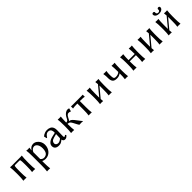

<svg xmlns="http://www.w3.org/2000/svg" viewBox="441 -2392 4396 4396"><g transform="rotate(-45 2639.5 -194.0)"><path d="M462.9 -229V-179.2Q462.9 -66.4 473.1 0L471.2 2.9Q457 0 422.9 0Q407.2 0 395 1Q382.8 1 378.4 2L374 2.9L373 0Q382.8 -60.1 382.8 -179.2V-229Q382.8 -347.7 375 -375Q369.1 -382.3 364.3 -385.3Q359.4 -388.2 349.1 -388.2H216.8Q206.5 -388.2 201.7 -385.3Q196.8 -382.3 190.9 -375Q183.1 -347.7 183.1 -229V-180.2Q183.1 -67.4 192.9 0L190.9 2.9Q176.3 0 142.1 0Q126.5 0 114.3 1Q101.6 1 97.2 2L92.8 2.9L91.8 0Q103 -72.8 103 -180.2V-229Q103 -357.9 92.8 -429.2L94.2 -432.1Q111.8 -429.2 146 -429.2H419.9Q435.1 -429.2 448.2 -429.9Q461.4 -430.7 466.8 -431.6L472.2 -432.1L473.1 -429.2Q462.9 -357.9 462.9 -229Z M635.7 32.2V-234.9Q635.7 -380.4 625.5 -436L627.4 -439Q660.2 -432.1 678.7 -432.1Q696.8 -432.1 714.4 -439Q723.6 -439 723.6 -429.2L714.4 -359.9H716.3Q768.1 -439 846.7 -439Q894 -439 935.8 -410.2Q977.5 -381.3 1002 -334.2Q1026.4 -287.1 1026.4 -234.9Q1026.4 -128.9 963.9 -59.6Q901.4 9.8 804.7 9.8Q755.4 9.8 715.3 -12.2V32.2Q715.3 161.1 725.6 231.9L723.6 234.9Q710 231.9 675.8 231.9Q660.2 231.9 647.9 232.7Q635.7 233.4 630.9 234.4L626.5 234.9L625.5 231.9Q635.7 165.5 635.7 32.2ZM715.3 -300.8V-77.1Q752 -34.2 798.3 -34.2Q829.1 -34.2 853 -44.7Q877 -55.2 891.4 -71.8Q905.8 -88.4 914.8 -111.6Q923.8 -134.8 927.2 -158.2Q930.7 -181.6 930.7 -208Q930.7 -289.6 898.9 -336.2Q867.2 -382.8 819.3 -382.8Q791.5 -382.8 761.2 -360.6Q731 -338.4 715.3 -300.8Z M1452.6 -76.2Q1452.6 -44.9 1469.2 -44.9Q1476.1 -44.9 1482.4 -48.1Q1488.8 -51.3 1497.8 -58.3Q1506.8 -65.4 1507.3 -65.9L1510.3 -64L1527.3 -43Q1502.4 -13.2 1482.9 -1.7Q1463.4 9.8 1438.5 9.8Q1420.9 9.8 1408 3.4Q1395 -2.9 1388.4 -13.2Q1381.8 -23.4 1378.7 -31.7Q1375.5 -40 1374.5 -47.9H1372.6Q1332 -13.7 1304.7 -2Q1277.3 9.8 1236.3 9.8Q1178.2 9.8 1144.8 -17.3Q1111.3 -44.4 1111.3 -98.1Q1111.3 -148.9 1155.8 -187.5Q1200.2 -226.1 1277.3 -243.2L1370.6 -264.2Q1377.4 -266.6 1377.4 -275.9Q1377.4 -308.1 1370.6 -331.3Q1363.8 -354.5 1354.5 -366.2Q1345.2 -377.9 1330.6 -384.8Q1315.9 -391.6 1305.7 -392.8Q1295.4 -394 1281.2 -394Q1248.5 -394 1222.2 -371.1Q1195.8 -348.1 1171.4 -309.1L1158.2 -310.1L1141.6 -377L1144.5 -380.9Q1162.6 -396 1177.5 -406.2Q1192.4 -416.5 1224.4 -427.7Q1256.3 -439 1291.5 -439Q1316.4 -439 1338.1 -435.3Q1359.9 -431.6 1382.3 -420.7Q1404.8 -409.7 1420.7 -392.3Q1436.5 -375 1446.5 -345.5Q1456.5 -315.9 1456.5 -276.9Q1456.5 -273.4 1454.6 -183.1Q1452.6 -92.8 1452.6 -76.2ZM1376.5 -225.1 1291.5 -202.1Q1235.8 -187 1214.1 -162.6Q1192.4 -138.2 1192.4 -102.1Q1192.4 -77.6 1213.4 -59.3Q1234.4 -41 1266.6 -41Q1306.6 -41 1358.4 -80.1Q1372.6 -90.8 1372.6 -106Z M1646.5 -250Q1646.5 -366.2 1636.2 -429.2L1637.2 -432.1Q1651.4 -429.2 1686.5 -429.2Q1701.7 -429.2 1713.6 -429.9Q1725.6 -430.7 1730 -431.6L1734.4 -432.1L1736.3 -429.2Q1728 -376.5 1726.6 -250V-245.1Q1745.1 -245.6 1758.3 -251.5Q1771.5 -257.3 1781 -269.3Q1790.5 -281.2 1796.9 -293Q1803.2 -304.7 1812.7 -323Q1822.3 -341.3 1830.6 -354Q1853.5 -389.2 1888.9 -414.1Q1924.3 -439 1960.4 -439Q1977.5 -439 2001.5 -432.1L2005.4 -428.2L1985.4 -354L1977.5 -352.1Q1959.5 -366.2 1919.4 -366.2Q1890.1 -366.2 1864.3 -335Q1851.1 -318.8 1839.1 -293.5Q1827.1 -268.1 1817.4 -250.5Q1807.6 -232.9 1795.4 -227.1V-225.1Q1829.1 -219.7 1849.1 -205.6Q1869.1 -191.4 1898.4 -158.2Q1924.8 -128.4 1959.2 -79.8Q1993.7 -31.2 2023.4 0L2021.5 2.9Q2008.3 0 1969.2 0Q1926.3 0 1903.3 2.9Q1888.7 -20.5 1877.9 -39.8Q1867.2 -59.1 1855.7 -81.3Q1844.2 -103.5 1839.4 -112.8Q1837.4 -116.7 1833 -124.5Q1821.8 -146 1815.2 -156Q1808.6 -166 1796.4 -178.5Q1784.2 -190.9 1767.3 -196.8Q1750.5 -202.6 1726.6 -204.6V-179.2Q1726.6 -63.5 1736.3 0L1734.4 2.9Q1720.7 0 1686.5 0Q1670.9 0 1658.7 1Q1646 1 1641.6 2L1637.2 2.9L1636.2 0Q1646.5 -63.5 1646.5 -179.2Z M2215.3 -374Q2159.7 -374 2122.8 -371.1Q2085.9 -368.2 2076.7 -365.2L2067.4 -362.8L2065.4 -366.2Q2068.4 -388.7 2065.4 -429.2L2067.4 -431.2Q2097.7 -429.2 2122.1 -429.2H2388.2Q2413.1 -429.2 2443.4 -431.2L2445.3 -429.2Q2442.4 -388.7 2445.3 -366.2L2443.4 -362.8Q2419.9 -374 2295.4 -374V-180.2Q2295.4 -63.5 2305.2 0L2303.2 2.9Q2289.6 0 2255.4 0Q2239.7 0 2227.5 1Q2214.8 1 2210.4 2L2206.1 2.9L2205.1 0Q2215.3 -63.5 2215.3 -180.2Z M2664.1 -250V-180.2Q2664.1 -135.3 2664.6 -115.7L2861.8 -353.5Q2859.4 -394.5 2854 -429.2L2855 -432.1Q2868.7 -429.2 2903.8 -429.2Q2918.9 -429.2 2931.2 -429.9Q2943.4 -430.7 2947.8 -431.6L2952.1 -432.1L2954.1 -429.2Q2945.3 -373 2943.8 -250V-179.2Q2943.8 -66.4 2954.1 0L2952.1 2.9Q2938 0 2903.8 0Q2888.2 0 2876 1Q2863.8 1 2859.4 2L2855 2.9L2854 0Q2863.8 -60.1 2863.8 -179.2V-250V-307.6L2666 -69.8Q2668.5 -30.8 2672.9 0L2670.9 2.9Q2657.2 0 2623 0Q2607.4 0 2595.2 1Q2583 1 2578.6 2L2574.2 2.9L2573.2 0Q2584 -69.3 2584 -180.2V-249Q2584 -356 2573.2 -429.2L2574.2 -432.1Q2587.9 -429.2 2623 -429.2Q2638.2 -429.2 2650.1 -429.9Q2662.1 -430.7 2666.5 -431.6L2670.9 -432.1L2672.9 -429.2Q2664.1 -364.7 2664.1 -250Z M3123.5 -291Q3123.5 -307.1 3123.5 -319.1Q3123.5 -331.1 3122.8 -342.5Q3122.1 -354 3121.8 -359.9Q3121.6 -365.7 3120.1 -376.7Q3118.7 -387.7 3118.4 -391.4Q3118.2 -395 3116 -409.4Q3113.8 -423.8 3112.8 -429.2L3113.8 -432.1Q3127.4 -429.2 3162.6 -429.2Q3177.7 -429.2 3189.7 -429.9Q3201.7 -430.7 3206.1 -431.6L3210.4 -432.1L3212.9 -429.2Q3212.4 -425.3 3210.7 -413.8Q3209 -402.3 3208.7 -399.9Q3208.5 -397.5 3207.5 -388.9Q3206.5 -380.4 3206.3 -377.9Q3206.1 -375.5 3205.3 -368.2Q3204.6 -360.8 3204.6 -356.7Q3204.6 -352.5 3204.1 -345Q3203.6 -337.4 3203.6 -330.1Q3203.6 -322.8 3203.6 -313.7Q3203.6 -304.7 3203.6 -293Q3203.6 -229 3216.1 -205.1Q3228.5 -181.2 3272.5 -181.2Q3344.7 -181.2 3388.7 -223.1V-250Q3388.7 -369.1 3378.9 -429.2L3379.9 -432.1Q3393.6 -429.2 3428.7 -429.2Q3443.8 -429.2 3455.8 -429.9Q3467.8 -430.7 3472.2 -431.6L3476.6 -432.1L3478.5 -429.2Q3470.2 -376.5 3468.8 -250V-179.2Q3468.8 -63.5 3478.5 0L3476.6 2.9Q3462.9 0 3428.7 0Q3413.1 0 3400.9 1Q3388.7 1 3384.3 2L3379.9 2.9L3378.9 0Q3388.7 -59.6 3388.7 -178.7Q3358.4 -156.7 3330.3 -147Q3302.2 -137.2 3259.8 -137.2Q3187 -137.2 3155.3 -173.8Q3123.5 -210.4 3123.5 -291Z M4026.4 -250V-179.2Q4026.4 -66.4 4036.6 0L4034.7 2.9Q4020.5 0 3986.3 0Q3970.7 0 3958.5 1Q3946.3 1 3941.9 2L3937.5 2.9L3936.5 0Q3946.3 -60.1 3946.3 -179.2V-209H3746.6V-180.2Q3746.6 -67.4 3756.3 0L3754.4 2.9Q3739.7 0 3705.6 0Q3689.9 0 3677.7 1Q3665 1 3660.6 2L3656.2 2.9L3655.3 0Q3666.5 -72.8 3666.5 -180.2V-249Q3666.5 -352.5 3655.3 -429.2L3656.2 -432.1Q3670.4 -429.2 3705.6 -429.2Q3720.7 -429.2 3732.9 -429.9Q3745.1 -430.7 3750 -431.6L3754.4 -432.1L3756.3 -429.2Q3746.6 -357.9 3746.6 -249V-248H3946.3V-250Q3946.3 -369.1 3936.5 -429.2L3937.5 -432.1Q3951.2 -429.2 3986.3 -429.2Q4001.5 -429.2 4013.7 -429.9Q4025.9 -430.7 4030.3 -431.6L4034.7 -432.1L4036.6 -429.2Q4027.8 -373 4026.4 -250Z M4311 -250V-180.2Q4311 -135.3 4311.5 -115.7L4508.8 -353.5Q4506.3 -394.5 4501 -429.2L4502 -432.1Q4515.6 -429.2 4550.8 -429.2Q4565.9 -429.2 4578.1 -429.9Q4590.3 -430.7 4594.7 -431.6L4599.1 -432.1L4601.1 -429.2Q4592.3 -373 4590.8 -250V-179.2Q4590.8 -66.4 4601.1 0L4599.1 2.9Q4585 0 4550.8 0Q4535.2 0 4522.9 1Q4510.7 1 4506.3 2L4502 2.9L4501 0Q4510.7 -60.1 4510.7 -179.2V-250V-307.6L4313 -69.8Q4315.4 -30.8 4319.8 0L4317.9 2.9Q4304.2 0 4270 0Q4254.4 0 4242.2 1Q4230 1 4225.6 2L4221.2 2.9L4220.2 0Q4231 -69.3 4231 -180.2V-249Q4231 -356 4220.2 -429.2L4221.2 -432.1Q4234.9 -429.2 4270 -429.2Q4285.2 -429.2 4297.1 -429.9Q4309.1 -430.7 4313.5 -431.6L4317.9 -432.1L4319.8 -429.2Q4311 -364.7 4311 -250Z M4887.7 -250V-180.2Q4887.7 -135.3 4888.2 -115.7L5085.4 -353.5Q5083 -394.5 5077.6 -429.2L5078.6 -432.1Q5092.3 -429.2 5127.4 -429.2Q5142.6 -429.2 5154.8 -429.9Q5167 -430.7 5171.4 -431.6L5175.8 -432.1L5177.7 -429.2Q5168.9 -373 5167.5 -250V-179.2Q5167.5 -66.4 5177.7 0L5175.8 2.9Q5161.6 0 5127.4 0Q5111.8 0 5099.6 1Q5087.4 1 5083 2L5078.6 2.9L5077.6 0Q5087.4 -60.1 5087.4 -179.2V-250V-307.6L4889.6 -69.8Q4892.1 -30.8 4896.5 0L4894.5 2.9Q4880.9 0 4846.7 0Q4831.1 0 4818.8 1Q4806.6 1 4802.2 2L4797.9 2.9L4796.9 0Q4807.6 -69.3 4807.6 -180.2V-249Q4807.6 -356 4796.9 -429.2L4797.9 -432.1Q4811.5 -429.2 4846.7 -429.2Q4861.8 -429.2 4873.8 -429.9Q4885.7 -430.7 4890.1 -431.6L4894.5 -432.1L4896.5 -429.2Q4887.7 -364.7 4887.7 -250ZM5118.7 -589.8Q5118.7 -550.3 5082.8 -526.6Q5046.9 -502.9 4996.6 -502.9Q4946.3 -502.9 4911.4 -526.6Q4876.5 -550.3 4876.5 -589.8Q4876.5 -603.5 4887.5 -613.3Q4898.4 -623 4915.5 -623Q4931.2 -623 4940.4 -614.3Q4949.7 -605.5 4949.7 -592.8Q4949.7 -587.9 4948.7 -585Q4947.8 -582 4947.8 -577.1Q4947.8 -560.1 4961.9 -547.1Q4976.1 -534.2 4997.6 -534.2Q5018.6 -534.2 5033.2 -546.9Q5047.9 -559.6 5047.9 -576.2Q5047.9 -582 5046.9 -585Q5045.4 -587.9 5045.4 -591.8Q5045.4 -604.5 5056.2 -613.8Q5066.9 -623 5080.6 -623Q5098.1 -623 5108.4 -613.8Q5118.7 -604.5 5118.7 -589.8Z"/></g></svg>

Font: Linux Biolinum
Style: Regular
Weight: 400
Designer: Philipp H. Poll
Foundry: Philipp H. Poll
Version: Version 0.6.4